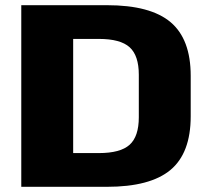

<svg xmlns="http://www.w3.org/2000/svg" viewBox="-20 -720 804 740"><path d="M62 -700H392Q560 -700 637.5 -634.5Q715 -569 715 -428V-272Q715 -130 637 -65Q559 0 392 0H62ZM220 -130H361Q444 -130 479.5 -162Q515 -194 515 -268V-432Q515 -506 479.5 -538Q444 -570 361 -570H220L262 -667V-31Z"/></svg>

Font: Pathway Extreme 28pt ExtraBold
Style: Regular
Weight: 800
Designer: Eduardo Rodriguez Tunni
Foundry: Eduardo Rodriguez Tunni
Version: Version 1.001;gftools[0.9.26]